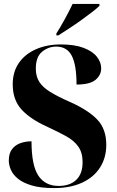

<svg xmlns="http://www.w3.org/2000/svg" viewBox="-20 -951 598 981"><path d="M257 10Q187 10 142 -3.5Q97 -17 71.5 -38Q46 -59 35.5 -83.5Q25 -108 25 -131Q25 -168 42 -189.5Q59 -211 85.5 -220Q112 -229 141 -229Q141 -106 176 -53.5Q211 -1 280 -1Q337 -1 369.5 -32Q402 -63 402 -122Q402 -171 380 -202Q358 -233 318 -255Q278 -277 224 -302Q135 -342 90 -391.5Q45 -441 45 -520Q45 -584 76.5 -629.5Q108 -675 164 -699.5Q220 -724 291 -724Q361 -724 407 -706.5Q453 -689 475 -661Q497 -633 497 -602Q497 -567 468 -543Q439 -519 371 -519Q371 -620 346.5 -666.5Q322 -713 267 -713Q228 -713 195.5 -687Q163 -661 163 -600Q163 -561 180.5 -533Q198 -505 237 -481Q276 -457 342 -428Q433 -387 478 -339Q523 -291 523 -211Q523 -145 491 -95Q459 -45 399 -17.5Q339 10 257 10ZM268 -780Q288 -811 311.5 -854Q335 -897 351 -931H488V-921Q475 -908 449.5 -888.5Q424 -869 393.5 -847Q363 -825 332 -805Q301 -785 278 -770H268Z"/></svg>

Font: Noto Serif Display SemiCondensed ExtraBold
Style: Regular
Weight: 800
Width: 4
Designer: Monotype Design Team
Foundry: Monotype Imaging Inc.
Version: Version 2.009